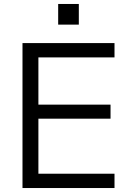

<svg xmlns="http://www.w3.org/2000/svg" viewBox="-20 -947 670 967"><path d="M93.3 0V-730H556.7V-657.9H173.4V-420H536.7V-349.3H173.4V-72.1H556.7V0ZM273 -823V-927H377V-823Z"/></svg>

Font: M PLUS 1 Thin
Style: Regular
Weight: 100
Designer: Coji Morishita
Foundry: UNDERFOREST DESIGN
Version: Version 1.001